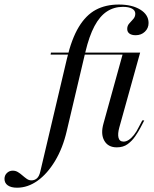

<svg xmlns="http://www.w3.org/2000/svg" viewBox="-171 -651 694 863"><path d="M-94.4 192.7Q-121 192.7 -135.9 182.3Q-150.8 171.8 -150.8 153.2Q-150.8 137.1 -139.9 126.6Q-129 116.1 -113.7 116.1Q-100.8 116.1 -90.3 122.6Q-79.8 129 -70.2 137.5Q-60.5 146 -50.8 152.8Q-41.1 159.7 -29.8 159.7Q-15.3 159.7 -4.8 150.4Q5.6 141.1 10.5 118.5L129.8 -387.1Q150.8 -476.6 183.1 -529.8Q215.3 -583.1 259.7 -606.9Q304 -630.6 362.9 -630.6Q422.6 -630.6 459.7 -607.7Q496.8 -584.7 496.8 -547.6Q496.8 -524.2 480.2 -508.5Q463.7 -492.7 438.7 -492.7Q421 -492.7 410.9 -500Q400.8 -507.3 400.8 -521Q400.8 -535.5 410.1 -545.6Q419.4 -555.6 428.2 -565.7Q437.1 -575.8 437.1 -589.5Q437.1 -604 422.6 -612.1Q408.1 -620.2 381.5 -620.2Q341.1 -620.2 309.3 -599.2Q277.4 -578.2 253.6 -533.5Q229.8 -488.7 212.9 -417.7L129 -62.1Q111.3 14.5 76.6 72.2Q41.9 129.8 -2 161.3Q-46 192.7 -94.4 192.7ZM56.5 -405.6 58.1 -414.5H417.7L412.9 -405.6ZM354 11.3Q314.5 11.3 297.6 -19Q280.6 -49.2 294.4 -96.8L382.3 -414.5H458.9L365.3 -78.2Q357.3 -49.2 361.7 -31.9Q366.1 -14.5 384.7 -14.5Q396 -14.5 407.7 -22.2Q419.4 -29.8 431 -44.4Q442.7 -58.9 453.2 -80.6L468.5 -109.7H477.4L459.7 -75.8Q450.8 -58.9 436.7 -38.3Q422.6 -17.7 402.8 -3.2Q383.1 11.3 354 11.3Z"/></svg>

Font: Playfair 144pt SemiCondensed
Style: Italic
Weight: 400
Width: 4
Italic angle: -15.6°
Designer: Claus Eggers Sørensen
Foundry: Claus Eggers Sørensen
Version: Version 2.203